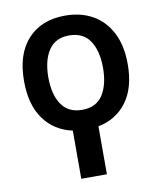

<svg xmlns="http://www.w3.org/2000/svg" viewBox="-87 -621 775 930"><g transform="rotate(-10 300.0 -156.0)"><path d="M237 240V3Q148 -16 97 -86.5Q46 -157 46 -274Q46 -407 113 -479.5Q180 -552 296 -552Q373 -552 431 -519.5Q489 -487 522 -423.5Q555 -360 555 -268Q555 -152 503.5 -82.5Q452 -13 363 4V240ZM300 -88Q369 -88 401.5 -138Q434 -188 434 -271Q434 -355 401 -404.5Q368 -454 299 -454Q231 -454 198 -404Q165 -354 165 -271Q165 -187 198.5 -137.5Q232 -88 300 -88Z"/></g></svg>

Font: Noto Sans Mono SemiBold
Style: Regular
Weight: 600
Designer: Monotype Design Team
Foundry: Monotype Imaging Inc.
Version: Version 2.014; ttfautohint (v1.8.4.7-5d5b)